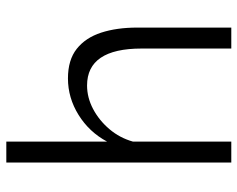

<svg xmlns="http://www.w3.org/2000/svg" viewBox="-94 -676 770 623"><g transform="rotate(-90 291.5 -365.0)"><path d="M513 0H445V-291Q445 -468 325 -468Q286 -468 249 -448.5Q212 -429 183.5 -395.5Q155 -362 143 -319V0H75V-730H143V-403Q174 -461 229.5 -495.5Q285 -530 348 -530Q408 -530 444 -501.5Q480 -473 496.5 -422.5Q513 -372 513 -305Z"/></g></svg>

Font: Raleway
Style: Regular
Weight: 400
Designer: Matt McInerney, Pablo Impallari, Rodrigo Fuenzalida
Foundry: Matt McInerney, Pablo Impallari, Rodrigo Fuenzalida
Version: Version 4.101;RELEASE